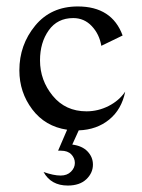

<svg xmlns="http://www.w3.org/2000/svg" viewBox="-20 -392 440 595"><path d="M268 118Q268 144 247.5 163.5Q227 183 190 183Q138 183 115 141Q146 152 168 152Q188 152 200 140Q212 128 212 113Q212 98 201 86.5Q190 75 169 75H160L188 10Q120 0 80 -53Q40 -106 40 -174Q40 -253 89 -312.5Q138 -372 221 -372Q327 -372 360 -282L294 -250Q288 -286 264.5 -311Q241 -336 207 -336Q158 -336 131 -298Q104 -260 104 -205Q104 -143 143.5 -95Q183 -47 248 -47Q284 -47 316.5 -63.5Q349 -80 368 -108Q357 -53 318.5 -21.5Q280 10 224 12L204 56Q235 60 251.5 77.5Q268 95 268 118Z"/></svg>

Font: Bellefair
Style: Regular
Weight: 400
Designer: Nick Shinn, Liron Lavi Turkenic
Foundry: Shinntype
Version: Version 1.003;PS 001.003;hotconv 1.0.88;makeotf.lib2.5.64775